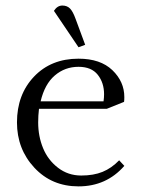

<svg xmlns="http://www.w3.org/2000/svg" viewBox="-20 -663 519 690"><path d="M41 -223.1Q41 -323.2 102.3 -387.7Q163.6 -452.1 262.2 -452.1Q340.8 -452.1 383.8 -410.9Q426.8 -369.6 426.8 -314Q426.8 -302.7 425.8 -296.9L363.8 -272H120.1Q117.2 -247.6 117.2 -223.1Q117.2 -173.3 134.8 -130.6Q152.3 -87.9 188.5 -60.1Q224.6 -32.2 272 -32.2Q316.4 -32.2 348.6 -45.4Q380.9 -58.6 408.2 -86.9L426.8 -66.9Q362.3 6.8 262.2 6.8Q166 6.8 103.5 -60.3Q41 -127.4 41 -223.1ZM126 -298.8H352.1Q354 -312.5 354 -324.2Q354 -365.7 331.3 -394.3Q308.6 -422.9 262.2 -422.9Q213.4 -422.9 177 -391.8Q140.6 -360.8 126 -298.8ZM173.8 -624Q186 -643.1 204.1 -643.1Q221.2 -643.1 231.7 -632.3Q242.2 -621.6 252 -594.2L286.1 -502L262.2 -493.2Z"/></svg>

Font: Dihjauti
Style: Regular
Weight: 400
Designer: T. Christopher White
Version: Version 3.0.0